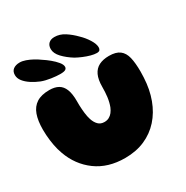

<svg xmlns="http://www.w3.org/2000/svg" viewBox="-195 -1017 1161 1201"><g transform="rotate(-30 385.5 -417.0)"><path d="M368 21Q244.5 21 160.2 -41Q76 -103 39 -206.5Q33 -223 28.2 -240.2Q23.5 -257.5 20.2 -275.5Q17 -293.5 14.5 -312.2Q12 -331 10.8 -350.5Q9.5 -370 9.5 -390.5Q9.5 -454 25 -497.2Q40.5 -540.5 75.2 -562.8Q110 -585 167.5 -585Q206.5 -585 232 -570.5Q257.5 -556 270.2 -524.2Q283 -492.5 283 -440.5Q283 -425 283.2 -409.5Q283.5 -394 284.8 -379.5Q286 -365 287.5 -351Q289 -337 291.8 -324.5Q294.5 -312 298 -301Q307 -273 323.8 -256Q340.5 -239 368 -239Q387 -239 401.5 -246.8Q416 -254.5 426.8 -268.2Q437.5 -282 445 -300Q450.5 -314.5 454.5 -330.8Q458.5 -347 460.8 -364.5Q463 -382 464 -400.2Q465 -418.5 465 -436.5Q465 -488.5 480.2 -521Q495.5 -553.5 525.2 -568.5Q555 -583.5 597.5 -583.5Q647.5 -583.5 674.2 -563.2Q701 -543 710.8 -502.2Q720.5 -461.5 720.5 -399Q720.5 -377.5 719.2 -357Q718 -336.5 715.8 -316.2Q713.5 -296 709.8 -277Q706 -258 701 -239.8Q696 -221.5 689.5 -204Q664 -135 618.8 -84.5Q573.5 -34 510.5 -6.5Q447.5 21 368 21ZM278 -637Q252 -637 214.2 -642.5Q176.5 -648 147.5 -659Q116.5 -671.5 89.2 -689.2Q62 -707 45.2 -728.2Q28.5 -749.5 28.5 -773Q28.5 -800 46.2 -813.5Q64 -827 93.5 -827Q112.5 -827 135.2 -819Q158 -811 181 -798.5Q204 -786 223.5 -771.5Q247 -756.5 270.5 -737Q294 -717.5 310.2 -697.8Q326.5 -678 326.5 -662Q326.5 -650 316.2 -643.5Q306 -637 278 -637ZM542 -636.5Q524.5 -636.5 499.8 -643.2Q475 -650 449.5 -660.8Q424 -671.5 404.5 -682.5Q362.5 -708.5 333.2 -739.5Q304 -770.5 304 -802Q304 -827.5 319 -842Q334 -856.5 361 -856.5Q399 -856.5 433.8 -834.2Q468.5 -812 500.5 -779Q528 -753 548.8 -719.8Q569.5 -686.5 569.5 -662.5Q569.5 -650.5 563.8 -643.5Q558 -636.5 542 -636.5Z"/></g></svg>

Font: Gluten Thin ExtraBold
Style: Regular
Weight: 800
Version: Version 1.300